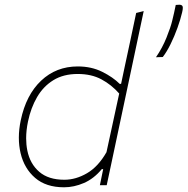

<svg xmlns="http://www.w3.org/2000/svg" viewBox="-20 -786 796 815"><path d="M252 9Q175.5 9 129.2 -30.8Q83 -70.5 67.5 -135.5Q60 -167 60 -201.5Q60 -237 68 -275Q90.5 -383 154.5 -443.5Q218.5 -504 310 -504Q368 -504 413.8 -481.2Q459.5 -458.5 488 -430H494L507.5 -494Q521 -556.5 533.8 -616.5Q546.5 -676.5 558 -731L590 -739Q577 -677.5 564.2 -617.5Q551.5 -557.5 538 -494L480 -221Q467 -159.5 456 -108Q445 -56.5 433 0H404L418 -68H412Q378.5 -27.5 336.2 -9.2Q294 9 252 9ZM253 -23Q302 -23 349.5 -50.8Q397 -78.5 432 -140L486 -389Q453 -426.5 410.5 -449.2Q368 -472 310 -472Q249.5 -472 206.8 -445.8Q164 -419.5 137.5 -374Q111 -328.5 99 -271Q91 -233 91 -199Q91 -172 96 -147Q107.5 -90.5 146.5 -56.8Q185.5 -23 253 -23ZM642 -543Q669 -582 687 -627Q705 -672 711 -698Q715 -715.5 719 -732Q722.5 -748 726 -765L742 -766Q753.5 -765.5 755.5 -757.5Q756 -755.5 756 -752.5Q756 -745 753 -733Q746 -703 733.2 -667.5Q720.5 -632 704.2 -599Q688 -566 671 -544Z"/></svg>

Font: Heraclito Thin
Style: Italic
Weight: 100
Italic angle: -12°
Designer: Kostas Bartsokas (font) & Cristiano Sobral (main changes)
Foundry: Kostas Bartsokas (font) & Cristiano Sobral (main changes)
Version: Version 1.00;July 8, 2020;FontCreator 13.0.0.2655 64-bit